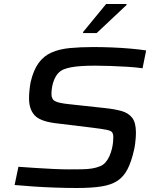

<svg xmlns="http://www.w3.org/2000/svg" viewBox="-20 -931 776 959"><path d="M365 8Q312 8 255.5 6Q199 4 147 0.5Q95 -3 53 -7L72 -98Q113 -95 159 -92Q205 -89 248.5 -87Q292 -85 323 -85Q362 -85 390 -85.5Q418 -86 439.5 -89.5Q461 -93 478 -100Q495 -106 507 -120Q519 -134 526.5 -151Q534 -168 538.5 -186Q543 -204 544.5 -219.5Q546 -235 546 -244Q546 -261 540.5 -269.5Q535 -278 513 -282.5Q491 -287 443 -293L254 -316Q178 -326 151.5 -356.5Q125 -387 125 -440Q125 -457 127 -478Q129 -499 133 -521Q147 -581 173 -616.5Q199 -652 238 -669Q277 -686 329.5 -691Q382 -696 447 -696Q492 -696 540.5 -694Q589 -692 634 -688Q679 -684 710 -679L692 -590Q658 -595 616 -597.5Q574 -600 532.5 -601.5Q491 -603 455 -603Q416 -603 386.5 -601Q357 -599 335.5 -595Q314 -591 297 -584Q281 -577 269.5 -564Q258 -551 251 -534Q244 -517 240.5 -498.5Q237 -480 237 -461Q237 -435 255.5 -425.5Q274 -416 322 -411L506 -391Q553 -386 587 -376.5Q621 -367 640 -343Q659 -319 659 -268Q659 -257 658 -243Q657 -229 655 -213Q653 -197 649 -180Q636 -123 617 -86Q598 -49 567.5 -28.5Q537 -8 488 0Q439 8 365 8ZM395 -766V-771L510 -911H612V-906L463 -766Z"/></svg>

Font: Saira Expanded Medium
Style: Italic
Weight: 500
Width: 7
Italic angle: -12°
Designer: Hector Gatti with collaboration of the Omnibus-Type team
Foundry: Omnibus-Type
Version: Version 1.101